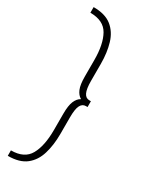

<svg xmlns="http://www.w3.org/2000/svg" viewBox="-211 -748 727 915"><g transform="rotate(30 152.0 -290.0)"><path d="M12 119.5V89.5Q85.5 89.5 113.2 39.8Q141 -10 141 -97V-187Q141 -232 151 -255.5Q161 -279 178.5 -288.5V-289.5Q161 -299.5 151 -323Q141 -346.5 141 -391.5V-481.5Q141 -568.5 113.2 -618.2Q85.5 -668 12 -668V-699Q76 -699 111.8 -670.5Q147.5 -642 162.2 -592.8Q177 -543.5 177 -481V-389Q177 -344 186.8 -324Q196.5 -304 216 -304H225V-272H216Q196.5 -272 186.8 -252.5Q177 -233 177 -187V-96Q177 -35 162.2 14Q147.5 63 111.8 91.2Q76 119.5 12 119.5Z"/></g></svg>

Font: Karla ExtraLight
Style: Regular
Weight: 250
Designer: Jonathan Pinhorn
Version: Version 2.004;gftools[0.9.33]